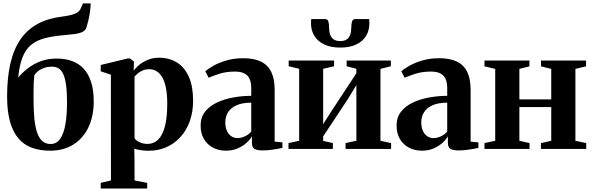

<svg xmlns="http://www.w3.org/2000/svg" viewBox="-20 -881 3508 1136"><path d="M276 10.5Q215 10.5 167.5 -7.2Q120 -25 87.8 -63.5Q55.5 -102 38.8 -163Q22 -224 22 -310Q22 -422.5 41.8 -506.8Q61.5 -591 101.8 -649Q142 -707 203.5 -740Q265 -773 348.5 -783Q396.5 -789 423 -799.8Q449.5 -810.5 458 -831.5L471 -861H516.5Q516 -837 512.5 -811.5Q509 -786 503.2 -761.8Q497.5 -737.5 491 -716Q484.5 -700 467 -691.8Q449.5 -683.5 424.8 -680Q400 -676.5 369.5 -674Q298.5 -668.5 248.2 -655.8Q198 -643 165 -616.2Q132 -589.5 113.5 -542.8Q95 -496 87.5 -422Q111.5 -451 144.8 -476.8Q178 -502.5 220.5 -518.5Q263 -534.5 315.5 -534.5Q365.5 -534.5 405.8 -520Q446 -505.5 474.8 -474.8Q503.5 -444 519 -396Q534.5 -348 534.5 -280.5Q534.5 -194.5 503.8 -129Q473 -63.5 415.2 -26.5Q357.5 10.5 276 10.5ZM279 -29Q315 -29 336.2 -59.8Q357.5 -90.5 367 -146.2Q376.5 -202 376.5 -276Q376.5 -338 370.8 -378.8Q365 -419.5 354 -443.2Q343 -467 326.2 -476.8Q309.5 -486.5 287 -486.5Q261.5 -486.5 241 -479.2Q220.5 -472 205.8 -460.5Q191 -449 183 -435.5Q180.5 -412 179.5 -390Q178.5 -368 178.5 -344Q178.5 -320 178.5 -291Q178.5 -233.5 182.8 -185.5Q187 -137.5 197.8 -102.5Q208.5 -67.5 228.2 -48.2Q248 -29 279 -29Z M576 234.5V201L636.5 186.5L636 -439L576 -459V-496.5L735.5 -535H749L772.5 -516.5L771 -462Q780.5 -477.5 801.8 -495.5Q823 -513.5 853.5 -526.5Q884 -539.5 920.5 -539.5Q982.5 -539.5 1027.8 -510.8Q1073 -482 1097.8 -425.5Q1122.5 -369 1122.5 -285Q1122.5 -219 1103 -164.5Q1083.5 -110 1048 -70.8Q1012.5 -31.5 964.5 -10.2Q916.5 11 859.5 11Q834 11 810 7Q786 3 774.5 -1.5L776 73V186.5L851 201V234.5ZM853 -29.5Q890 -29.5 916 -55.2Q942 -81 955.8 -133.5Q969.5 -186 969.5 -267Q969.5 -323.5 961.5 -362.5Q953.5 -401.5 938.8 -425.5Q924 -449.5 905 -460.5Q886 -471.5 864 -471.5Q841 -471.5 823.5 -463.8Q806 -456 794.2 -445.8Q782.5 -435.5 776 -428V-63.5Q784 -49.5 805.8 -39.5Q827.5 -29.5 853 -29.5Z M1317 10.5Q1274.5 10.5 1240.5 -7.2Q1206.5 -25 1186.8 -58.2Q1167 -91.5 1167 -139Q1167 -186.5 1193 -219.8Q1219 -253 1262.5 -273.8Q1306 -294.5 1359.2 -304.2Q1412.5 -314 1466.5 -314V-360Q1466.5 -391 1457.2 -412.8Q1448 -434.5 1427 -446Q1406 -457.5 1370 -457.5Q1318.5 -457.5 1278.2 -444.5Q1238 -431.5 1214.5 -421L1195 -459Q1210.5 -473.5 1242 -491.5Q1273.5 -509.5 1318.8 -523Q1364 -536.5 1419 -536.5Q1482.5 -536.5 1523.5 -516.8Q1564.5 -497 1584.8 -455.8Q1605 -414.5 1605 -350V-43L1651 -38.5V-6Q1640 -3.5 1621 0Q1602 3.5 1579.2 6.2Q1556.5 9 1535 9Q1502.5 9 1486.5 0.5Q1470.5 -8 1470.5 -37V-74.5Q1461 -56.5 1439.5 -36.8Q1418 -17 1387 -3.2Q1356 10.5 1317 10.5ZM1385 -64Q1406 -64 1428.8 -74.2Q1451.5 -84.5 1466.5 -102.5V-273.5Q1414.5 -273.5 1380.2 -258.5Q1346 -243.5 1329.5 -217.2Q1313 -191 1313 -157Q1313 -128.5 1322.2 -107.5Q1331.5 -86.5 1348 -75.2Q1364.5 -64 1385 -64Z M1687 0V-34.5L1750 -48V-474L1688 -489V-523H1956.5V-489L1892 -474V-146.5L1941.5 -224L2088.5 -447.5V-474L2031 -489V-523H2292.5V-489L2231 -473.5V-48L2294 -34.5V0H2024.5V-34.5L2088.5 -48V-377.5L2039 -296L1892 -74V-47.5L1949.5 -34.5V0ZM1903.5 -768Q1918.5 -768 1922.8 -753.8Q1927 -739.5 1927 -719Q1927 -695 1933.2 -676.8Q1939.5 -658.5 1954 -648.2Q1968.5 -638 1993.5 -638Q2018 -638 2032.2 -648.2Q2046.5 -658.5 2052.5 -676.8Q2058.5 -695 2058.5 -719Q2058.5 -739.5 2063 -753.8Q2067.5 -768 2082.5 -768H2164Q2165 -762.5 2165.2 -755.8Q2165.5 -749 2165.5 -743Q2165.5 -701 2146 -668.5Q2126.5 -636 2087.8 -617.8Q2049 -599.5 1993 -599.5Q1937.5 -599.5 1899 -617.8Q1860.5 -636 1840.2 -668.5Q1820 -701 1820 -743Q1820 -749.5 1820.5 -755.8Q1821 -762 1821.5 -768Z M2476.5 10.5Q2434 10.5 2400 -7.2Q2366 -25 2346.2 -58.2Q2326.5 -91.5 2326.5 -139Q2326.5 -186.5 2352.5 -219.8Q2378.5 -253 2422 -273.8Q2465.5 -294.5 2518.8 -304.2Q2572 -314 2626 -314V-360Q2626 -391 2616.8 -412.8Q2607.5 -434.5 2586.5 -446Q2565.5 -457.5 2529.5 -457.5Q2478 -457.5 2437.8 -444.5Q2397.5 -431.5 2374 -421L2354.5 -459Q2370 -473.5 2401.5 -491.5Q2433 -509.5 2478.2 -523Q2523.5 -536.5 2578.5 -536.5Q2642 -536.5 2683 -516.8Q2724 -497 2744.2 -455.8Q2764.5 -414.5 2764.5 -350V-43L2810.5 -38.5V-6Q2799.5 -3.5 2780.5 0Q2761.5 3.5 2738.8 6.2Q2716 9 2694.5 9Q2662 9 2646 0.5Q2630 -8 2630 -37V-74.5Q2620.5 -56.5 2599 -36.8Q2577.5 -17 2546.5 -3.2Q2515.5 10.5 2476.5 10.5ZM2544.5 -64Q2565.5 -64 2588.2 -74.2Q2611 -84.5 2626 -102.5V-273.5Q2574 -273.5 2539.8 -258.5Q2505.5 -243.5 2489 -217.2Q2472.5 -191 2472.5 -157Q2472.5 -128.5 2481.8 -107.5Q2491 -86.5 2507.5 -75.2Q2524 -64 2544.5 -64Z M2846.5 0V-34.5L2910 -48V-473.5L2846.5 -488.5V-523H3112.5V-488.5L3053 -473.5V-293H3241.5V-473.5L3181 -488.5V-523H3447.5V-488.5L3384.5 -473.5V-48L3448.5 -34.5V0H3180.5V-34.5L3241.5 -48V-247.5H3053V-48L3113 -34.5V0Z"/></svg>

Font: Merriweather 96pt
Style: Bold
Weight: 700
Version: Version 2.100